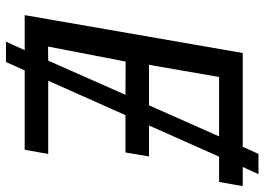

<svg xmlns="http://www.w3.org/2000/svg" viewBox="-138 -664 863 626"><g transform="rotate(90 293.0 -350.5)"><path d="M467.8 0H209L181.6 61H115.2L143.1 0H28.8L152.3 -710.9H458L481.4 -762.2H547.4L523.9 -710.9H586.4L572.8 -633.8H490.2L388.7 -405.3H489.7L476.6 -328.6H355L242.7 -76.7H481.4ZM190.9 -405.3H322.8L424.3 -633.8H230.5ZM131.3 -76.2 177.2 -76.7 288.6 -328.6 180.2 -329.1Z"/></g></svg>

Font: Roboto
Style: Italic
Weight: 400
Italic angle: -12°
Designer: Google
Version: Version 2.134; 2016; ttfautohint (v1.6)